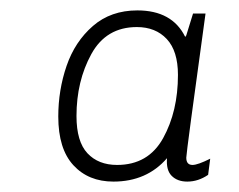

<svg xmlns="http://www.w3.org/2000/svg" viewBox="-20 -719 459 369"><path d="M336 -648 338 -651 351 -693H375Q338 -425 338 -416Q338 -402 350 -402Q360 -402 384 -414L380 -383Q361 -370 340 -370Q321 -370 310 -381Q299 -392 301 -415Q262 -370 198 -370Q150 -370 121 -401.5Q92 -433 92 -495Q92 -546 108 -592.5Q124 -639 158.5 -669Q193 -699 244 -699Q311 -699 336 -648ZM127 -496Q127 -447 148 -424.5Q169 -402 205 -402Q265 -402 293.5 -453.5Q322 -505 322 -575Q322 -621 300.5 -644Q279 -667 243 -667Q184 -667 155.5 -615Q127 -563 127 -496Z"/></svg>

Font: Chivo Thin Italic
Style: Regular
Weight: 100
Italic angle: -8.05°
Designer: Hector Gatti
Foundry: Omnibus-Type
Version: Version 1.007